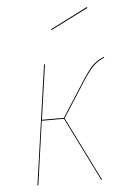

<svg xmlns="http://www.w3.org/2000/svg" viewBox="-53 -787 559 827"><g transform="rotate(-5 226.0 -373.5)"><path d="M410 -524Q382 -511 365 -495.5Q348 -480 321 -440L217 -278L355 0H351L214 -276H118L79 0H75L149 -517H153L119 -280H214L318 -442Q345 -483 362 -498.5Q379 -514 408 -527ZM356 -743 193 -661 192 -665 354 -747Z"/></g></svg>

Font: Fira Sans Condensed Four
Style: Italic
Weight: 100
Width: 3
Italic angle: -8°
Designer: bBox Type GmbH & Carrois Corporate GbR & Edenspiekermann AG
Foundry: bBox Type GmbH & Carrois Corporate GbR & Edenspiekermann AG
Version: Version 4.301